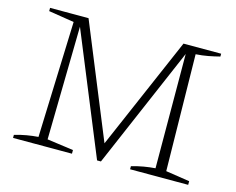

<svg xmlns="http://www.w3.org/2000/svg" viewBox="-92 -781 1128 916"><g transform="rotate(15 472.0 -322.5)"><path d="M786 -36 904 -18V0H617V-15Q647 -24 676 -29Q705 -34 733 -36L731 -600L473 0H454L210 -595L200 -36L330 -18V0H39V-15Q69 -24 98 -29Q127 -34 155 -36L175 -609L49 -629V-645H239L467 -88L708 -645H894V-631Q867 -624 838 -618.5Q809 -613 777 -611Z"/></g></svg>

Font: Piazzolla SC ExtraLight
Style: Regular
Weight: 200
Designer: Juan Pablo del Peral
Foundry: Huerta Tipografica
Version: Version 1.330